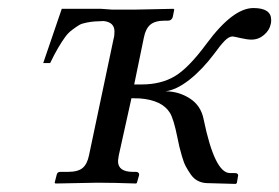

<svg xmlns="http://www.w3.org/2000/svg" viewBox="-20 -453 691 475"><path d="M261.2 -357.9Q263.2 -363.8 263.2 -375Q263.2 -397.9 236.8 -400.9H235.8Q220.7 -400.4 213.6 -399.9Q206.5 -399.4 194.6 -397.2Q182.6 -395 176 -391.1Q169.4 -387.2 159.2 -379.6Q148.9 -372.1 141.1 -361.3Q133.3 -350.6 123.8 -334.5Q114.3 -318.4 104 -296.9H86.9L132.8 -431.2H208H230L257.8 -429.2H312L409.2 -431.2L411.1 -429.2L407.2 -410.2Q403.8 -401.9 396 -401.9H388.2Q363.8 -401.9 352.1 -392.1Q340.3 -382.3 335.9 -359.9L312 -244.1H331.1Q377.4 -244.1 411.6 -263.9Q445.8 -283.7 491.2 -345.2Q556.2 -433.1 606.9 -433.1Q650.9 -433.1 650.9 -403.8Q650.9 -397 649.9 -394Q647 -378.4 633.3 -366.7Q619.6 -355 602.1 -355Q591.3 -355 574.7 -358.9Q558.1 -362.8 555.2 -362.8Q546.4 -362.8 535.6 -351.8Q524.9 -340.8 509.8 -319.8Q480.5 -280.8 448.5 -255.6Q416.5 -230.5 389.2 -227.1Q422.4 -227.1 450 -209.2Q477.5 -191.4 483.9 -157.2Q511.2 -24.9 548.8 -24.9H560.1Q562.5 -24.9 564.7 -24.4Q566.9 -23.9 568.4 -22Q569.8 -20 568.8 -17.1L565.9 0L563 2L491.2 0Q479.5 -0.5 469.5 -5.6Q459.5 -10.7 452.1 -21.2Q444.8 -31.7 439.7 -41.3Q434.6 -50.8 430.2 -66.2Q425.8 -81.5 423.8 -89.8Q421.9 -97.2 418.9 -112.8Q409.7 -158.7 400.4 -173.8Q381.3 -205.1 326.2 -209.5Q316.4 -210 305.2 -210L273.9 -68.8Q272 -57.1 272 -54.2Q272 -27.8 309.1 -27.8H316.9Q320.3 -27.8 322.5 -25.6Q324.7 -23.4 324.2 -20L318.8 -1L316.9 1Q260.3 -1 221.2 -1L117.2 1L115.2 -1L120.1 -20Q121.6 -27.8 128.9 -27.8H147.9Q172.9 -27.8 184.3 -37.4Q195.8 -46.9 200.2 -68.8Z"/></svg>

Font: Linux Libertine G
Style: Italic
Weight: 400
Italic angle: -12°
Designer: Philipp H. Poll
Foundry: Philipp H. Poll
Version: Version 5.1.3